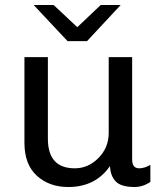

<svg xmlns="http://www.w3.org/2000/svg" viewBox="-20 -740 658 770"><path d="M195 -720 290 -631 384 -720H464L329 -575H251L115 -720ZM172 -511V-184Q172 -65 280 -65Q334 -65 375 -106.5Q416 -148 416 -207V-511H510V-100Q510 -65 538 -65Q560 -65 583 -79V-10Q552 10 520 10Q466 10 444.5 -12Q423 -34 421 -74Q363 10 254 10Q177 10 127.5 -35.5Q78 -81 78 -167V-511Z"/></svg>

Font: Chivo
Style: Regular
Weight: 400
Designer: Hector Gatti
Foundry: Omnibus-Type
Version: Version 1.007;PS 001.007;hotconv 1.0.88;makeotf.lib2.5.64775